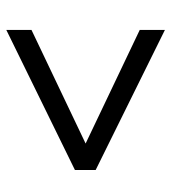

<svg xmlns="http://www.w3.org/2000/svg" viewBox="13 -629 544 610"><g transform="rotate(-90 285.0 -324.0)"><path d="M495 -72V-152L134 -324L495 -496V-576L50 -358V-292Z"/></g></svg>

Font: Fixel Text Regular
Style: Regular
Weight: 400
Width: 4
Designer: AlfaBravo + MacPaw
Foundry: Kyrylo Tkachov, Marchela Mozhyna, Serhii Makarenko, Maria Weinstein, Zakhar Kryvoshyya
Version: Version 1.211